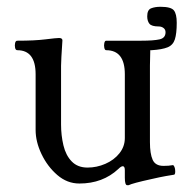

<svg xmlns="http://www.w3.org/2000/svg" viewBox="-20 -530 546 566"><path d="M355 16Q348 16 348 -6V-28Q348 -40 342 -40Q337 -40 329 -32Q283 11 214 11Q178 11 149 -14Q120 -39 102.5 -75.5Q85 -112 85 -147V-311Q85 -382 31 -382Q26 -382 24.5 -389Q23 -396 24.5 -403Q26 -410 31 -410Q57 -410 77.5 -411Q98 -412 114 -414Q130 -416 140 -417Q150 -418 154 -418Q164 -418 164 -411Q162 -381 161 -362.5Q160 -344 160 -336V-163Q160 -131 167 -101.5Q174 -72 191.5 -54Q209 -36 238 -36Q265 -36 290.5 -47Q316 -58 332 -78Q348 -98 348 -123V-311Q348 -382 293 -382Q289 -382 287.5 -389Q286 -396 287.5 -403Q289 -410 293 -410H396Q433 -410 450.5 -414Q468 -418 468 -435Q468 -443 462 -447.5Q456 -452 448 -452Q427 -452 420.5 -460Q414 -468 414 -482Q414 -501 425.5 -505.5Q437 -510 453 -510Q484 -510 492.5 -499.5Q501 -489 501 -463Q501 -431 495.5 -414Q490 -397 474 -390.5Q458 -384 427 -382Q425 -382 423 -382Q422 -355 422 -337V-111Q422 -77 430 -59Q438 -41 462 -41Q470 -41 476.5 -41.5Q483 -42 488 -43Q491 -44 493 -40.5Q495 -37 496 -32Q498 -16 493 -15Q486 -14 469 -11Q452 -8 426 -2Q371 10 359 16Z"/></svg>

Font: Junicode
Style: Regular
Weight: 400
Designer: Peter S. Baker
Version: Version 2.100; ttfautohint (v1.8.4)